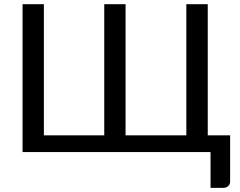

<svg xmlns="http://www.w3.org/2000/svg" viewBox="-20 -738 1163 932"><path d="M89.5 0V-717.5H193V-81H486V-717.5H589.5V-81H884.5V-717.5H988.5V-81H1097V143.5Q1097 157 1087.5 165.5Q1078 174 1063.5 174H1002V0Z"/></svg>

Font: Lato Medium
Style: Regular
Weight: 500
Designer: Lukasz Dziedzic
Foundry: tyPoland Lukasz Dziedzic
Version: Version 2.006; 2014-01-15